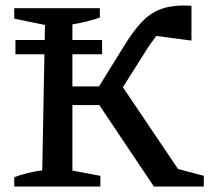

<svg xmlns="http://www.w3.org/2000/svg" viewBox="-20 -680 763 700"><path d="M32 0V-34Q80 -52 134 -59L144 -589L32 -612V-650H344V-616Q299 -600 244 -591V-365H341L437 -520Q467 -568 496 -599Q525 -630 562 -645Q599 -660 650 -660Q664 -660 678 -659V-532L550 -549Q540 -536 529 -520.5Q518 -505 507 -487L428 -362L629 -64L723 -39V0H541L342 -297H244V-58L346 -39V0ZM36.3 -534.2H352.2V-482.2H36.3Z"/></svg>

Font: Piazzolla Medium
Style: Regular
Weight: 500
Designer: Juan Pablo del Peral
Foundry: Huerta Tipografica
Version: Version 1.330